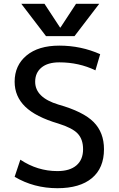

<svg xmlns="http://www.w3.org/2000/svg" viewBox="-20 -980 624 1010"><path d="M298 -835 380 -960H502L372 -790H222L92 -960H214L296 -835ZM292 -652Q231 -652 198 -624.5Q165 -597 165 -550Q165 -467 287 -430Q418 -393 472.5 -338Q527 -283 527 -195Q527 -96 463.5 -43Q400 10 282 10Q158 10 57 -50L87 -140Q177 -80 282 -80Q347 -80 382 -110Q417 -140 417 -195Q417 -247 389 -277Q361 -307 287 -330Q168 -365 112.5 -419Q57 -473 57 -550Q57 -636 119.5 -688Q182 -740 292 -740Q406 -740 507 -695L482 -610Q395 -652 292 -652Z"/></svg>

Font: M PLUS 1p Medium
Style: Regular
Weight: 500
Version: Version 1.062